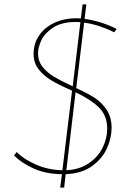

<svg xmlns="http://www.w3.org/2000/svg" viewBox="-20 -786 608 874"><path d="M500 -639Q473 -653 436.5 -665.5Q400 -678 363 -683L327 -385Q378 -362 411 -340.5Q444 -319 466 -285.5Q488 -252 488 -204Q488 -159 467 -111.5Q446 -64 399 -30Q352 4 279 7L272 68H254L262 7Q188 6 133 -19Q78 -44 44 -78L56 -94Q88 -61 144.5 -36.5Q201 -12 264 -11L308 -373L298 -378Q245 -401 211.5 -421.5Q178 -442 155.5 -471Q133 -500 133 -540Q133 -589 159 -626Q185 -663 229.5 -683Q274 -703 327 -703L348 -702L356 -766H373L365 -700Q403 -695 442 -682.5Q481 -670 511 -654ZM346 -685Q339 -686 326 -686Q261 -686 222 -660.5Q183 -635 168 -602Q153 -569 153 -544Q153 -508 174 -481.5Q195 -455 227 -436Q259 -417 311 -393ZM468 -200Q468 -260 430 -297Q392 -334 324 -366L282 -11Q342 -14 384.5 -43Q427 -72 447.5 -114.5Q468 -157 468 -200Z"/></svg>

Font: Josefin Sans Thin
Style: Italic
Weight: 200
Italic angle: -7°
Designer: Santiago Orozco
Foundry: Typemade
Version: Version 2.000